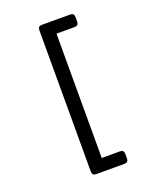

<svg xmlns="http://www.w3.org/2000/svg" viewBox="-168 -933 922 1130"><g transform="rotate(-20 293.0 -367.5)"><path d="M412.1 100.1H234.4Q210 100.1 210 75.7V-810.5Q210 -835 234.4 -835H412.1Q436.5 -835 436.5 -810.5V-781.2Q436.5 -756.8 412.1 -756.8H297.9V22H412.1Q436.5 22 436.5 46.4V75.7Q436.5 100.1 412.1 100.1Z"/></g></svg>

Font: Simply Mono
Style: Book
Weight: 400
Designer: Wojciech Kalinowski "wmk69" (wmk69@o2.pl)
Foundry: Wojciech Kalinowski "wmk69" (wmk69@o2.pl)
Version: Version 1.0.0